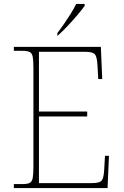

<svg xmlns="http://www.w3.org/2000/svg" viewBox="-20 -951 625 971"><path d="M50 0V-20H93Q118 -20 130 -26Q142 -32 145.5 -51Q149 -70 149 -108V-606Q149 -645 145.5 -663.5Q142 -682 130 -688Q118 -694 93 -694H50V-714H490L497 -551H477L473 -620Q471 -661 461 -675Q451 -689 412 -689H177V-387H421V-362H177V-25H446Q485 -25 495 -39Q505 -53 507 -94L511 -163H531L524 0ZM270 -784Q285 -803 303 -829Q321 -855 338 -882Q355 -909 365 -931H408V-921Q396 -904 371.5 -875Q347 -846 320 -817.5Q293 -789 272 -771H270Z"/></svg>

Font: Noto Serif Tamil Thin
Style: Italic
Weight: 100
Italic angle: -12°
Designer: Indian Type Foundry, Tom Grace, and the Monotype Design Team
Foundry: Monotype Imaging Inc.
Version: Version 2.003; ttfautohint (v1.8.4.7-5d5b)